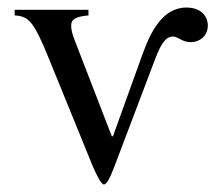

<svg xmlns="http://www.w3.org/2000/svg" viewBox="-20 -476 579 510"><path d="M280 -114H277L178 -370C172 -385 169 -398 169 -408C169 -425 181 -432 215 -435V-450H19V-435C57 -433 70 -418 110 -320L227 -33C234 -17 248 14 256 14C262 14 270 3 284 -34L389 -311C403 -348 416 -379 439 -379C453 -379 464 -364 486 -364C512 -364 532 -382 532 -408C532 -433 514 -456 475 -456C410 -456 378 -386 359 -333Z"/></svg>

Font: XITS Math
Style: Regular
Weight: 400
Designer: MicroPress Inc., with final additions and corrections provided by Coen Hoffman, Elsevier (retired)
Version: Version 1.108